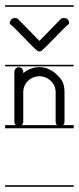

<svg xmlns="http://www.w3.org/2000/svg" viewBox="-22 -483 302 735"><path d="M-2.5 -463V-457H260V-463ZM-2.5 -235V-229H260V-235ZM-2.5 -4V8H260V-4ZM-2.5 226V232H260V226ZM129 -226C105 -226 84 -217 67 -203V-207C67 -214 64 -220 59 -223C56 -225 53 -226 50 -226C47 -226 44 -225 41 -223C36 -220 33 -214 33 -207V-150V-130V-17C33 -11 36 -5 41 -2C44 -1 47 0 50 0C53 0 56 -1 59 -2C64 -5 67 -11 67 -17V-130C67 -164 94 -191 129 -191C163 -191 191 -164 191 -130V-17C191 -11 194 -5 199 -2C202 -1 205 0 208 0C211 0 214 -1 217 -2C222 -5 225 -11 225 -17V-130C225 -164 213 -178 208 -184C188 -208 162 -226 129 -226ZM137.5 -289.2C162 -309.4 215.4 -369.9 239.9 -390C245.7 -394.8 241.5 -403.4 236.8 -409.2C232 -415 217.4 -415.8 211.6 -411L128.9 -326.4L46.1 -411C40.3 -415.8 26.7 -415 22 -409.2C17.2 -403.4 12 -394.8 17.8 -390C42.3 -369.9 95.7 -309.4 120.2 -289.2C125.5 -284.9 132.3 -284.9 137.5 -289.2Z"/></svg>

Font: LetsTraceRuled
Style: Medium
Weight: 500
Version: Version 003.000